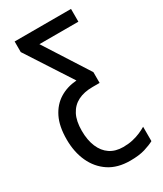

<svg xmlns="http://www.w3.org/2000/svg" viewBox="-195 -611 786 926"><g transform="rotate(-30 198.0 -148.5)"><path d="M246 240Q176 240 128.5 208.5Q81 177 56 122.5Q31 68 31 -2Q31 -75 54.5 -122.5Q78 -170 119 -195.5Q160 -221 214 -225L50 -478V-537H364V-466H147L305 -219V-159H266Q218 -159 184.5 -142Q151 -125 133 -90.5Q115 -56 115 -2Q115 50 131 88Q147 126 177 146Q207 166 250 166Q279 166 303 160.5Q327 155 346.5 146.5Q366 138 381 129V209Q361 220 328.5 230Q296 240 246 240Z"/></g></svg>

Font: Noto Sans Display Condensed
Style: Regular
Weight: 400
Width: 3
Designer: Monotype Design Team
Foundry: Monotype Imaging Inc.
Version: Version 2.003